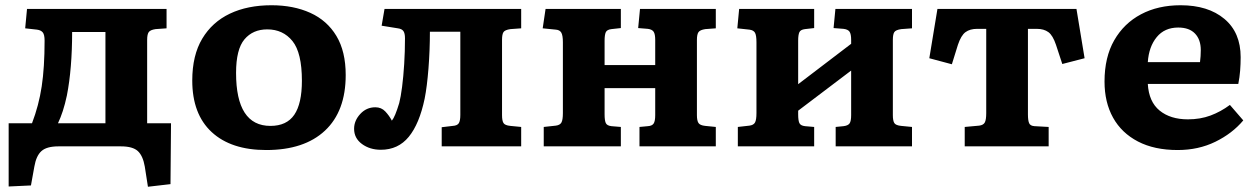

<svg xmlns="http://www.w3.org/2000/svg" viewBox="-20 -558 4803 732"><path d="M544 154 532 77Q525 36 505.5 18Q486 0 441 0H203Q158 0 138 18Q118 36 111 77L98 149L13 153V-88H102Q128 -156 139 -228.5Q150 -301 150 -403Q150 -426 143 -434.5Q136 -443 121 -445L76 -450L83 -524H615V-450L573 -447Q553 -444 547 -435.5Q541 -427 541 -406V-88H632L630 144ZM201 -88H382V-436H255Q255 -367 250 -306Q245 -245 235 -194Q228 -161 219.5 -135Q211 -109 201 -88Z M995 14Q861 14 787 -54.5Q713 -123 713 -251Q713 -347 751 -410.5Q789 -474 856.5 -506Q924 -538 1015 -538Q1099 -538 1163 -509Q1227 -480 1262.5 -421Q1298 -362 1298 -272Q1298 -134 1219 -60Q1140 14 995 14ZM1011 -78Q1073 -78 1102 -120.5Q1131 -163 1131 -250Q1131 -357 1095 -401.5Q1059 -446 999 -446Q944 -446 912 -408Q880 -370 880 -280Q880 -78 1011 -78Z M1432 13Q1390 13 1360 -9Q1330 -31 1330 -67Q1330 -98 1353.5 -123.5Q1377 -149 1411 -149Q1434 -149 1449 -133Q1464 -117 1474 -98Q1486 -112 1502 -165Q1508 -188 1513 -227Q1518 -266 1521 -314Q1524 -362 1524 -412Q1524 -431 1518 -439.5Q1512 -448 1497 -450L1435 -460L1446 -524H1967V-450L1926 -447Q1905 -444 1899.5 -435.5Q1894 -427 1894 -406V-119Q1894 -98 1899.5 -89Q1905 -80 1926 -78L1967 -74V0H1664V-73L1706 -78Q1723 -79 1729 -88Q1735 -97 1735 -120V-437H1619Q1619 -366 1613.5 -296.5Q1608 -227 1599 -182Q1579 -86 1538.5 -36.5Q1498 13 1432 13Z M2053 0V-74L2099 -79Q2115 -81 2120.5 -91Q2126 -101 2126 -127V-397Q2126 -423 2120 -433.5Q2114 -444 2099 -445L2049 -450L2060 -524H2347V-451L2311 -447Q2294 -445 2289.5 -435Q2285 -425 2285 -403V-310H2478V-406Q2478 -428 2472 -437Q2466 -446 2450 -448L2413 -451L2420 -524H2709V-450L2669 -447Q2649 -444 2643 -435.5Q2637 -427 2637 -406V-119Q2637 -98 2643 -89Q2649 -80 2669 -78L2709 -74V0H2418V-74L2450 -77Q2466 -78 2472 -87Q2478 -96 2478 -119V-222H2285V-122Q2285 -99 2289.5 -89Q2294 -79 2311 -77L2347 -74V0Z M2793 0V-74L2837 -79Q2853 -81 2858.5 -91Q2864 -101 2864 -127V-397Q2864 -423 2858.5 -433Q2853 -443 2837 -445L2791 -450L2798 -524H3084V-451L3049 -447Q3032 -445 3027.5 -435Q3023 -425 3023 -403V-237L3225 -391V-406Q3225 -428 3219 -437Q3213 -446 3196 -448L3158 -451L3165 -524H3457V-450L3416 -447Q3395 -444 3389.5 -435.5Q3384 -427 3384 -406V-119Q3384 -98 3389.5 -89Q3395 -80 3416 -78L3457 -74V0H3166V-74L3196 -77Q3213 -79 3219 -87.5Q3225 -96 3225 -119V-289L3023 -136V-122Q3023 -99 3027.5 -89Q3032 -79 3049 -77L3084 -74V0Z M3658 0V-74L3713 -79Q3729 -81 3734.5 -91Q3740 -101 3740 -127V-448H3705Q3678 -448 3661 -435.5Q3644 -423 3632 -387L3609 -313L3523 -336L3554 -524H4084L4115 -336L4030 -314L4006 -387Q3994 -423 3977 -435.5Q3960 -448 3933 -448H3899V-122Q3899 -99 3903.5 -88.5Q3908 -78 3924 -77L3978 -74V0Z M4470 14Q4381 14 4318.5 -18.5Q4256 -51 4223.5 -109.5Q4191 -168 4191 -247Q4191 -340 4228 -404.5Q4265 -469 4330 -503.5Q4395 -538 4481 -538Q4586 -538 4648 -486Q4710 -434 4710 -340Q4710 -314 4708 -288.5Q4706 -263 4701 -238H4356Q4360 -170 4401 -136.5Q4442 -103 4509 -103Q4556 -103 4595 -117.5Q4634 -132 4669 -158L4720 -99Q4678 -49 4613.5 -17.5Q4549 14 4470 14ZM4356 -321H4555Q4558 -344 4558 -367Q4558 -407 4536 -430Q4514 -453 4472 -453Q4420 -453 4390 -416.5Q4360 -380 4356 -321Z"/></svg>

Font: Literata 7pt
Style: Bold
Weight: 700
Designer: Latin by Veronika Burian and Jose Scaglione. Greek by Irene Vlachou. Cyrillic by Vera Evstafieva.
Foundry: TypeTogether
Version: Version 3.002